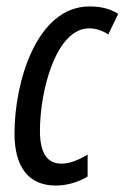

<svg xmlns="http://www.w3.org/2000/svg" viewBox="-20 -566 387 596"><path d="M153 10C190 10 226 -2 252 -18V-86C222 -68 195 -58 171 -58C127 -58 104 -90 104 -160C104 -285 154 -478 257 -478C277 -478 299 -471 316 -459L347 -523C322 -539 293 -546 258 -546C93 -546 25 -310 25 -152C25 -46 70 10 153 10Z"/></svg>

Font: Noto Sans ExtraCondensed
Style: Italic
Weight: 400
Width: 2
Italic angle: -12°
Designer: Monotype Design Team
Foundry: Monotype Imaging Inc.
Version: Version 2.013